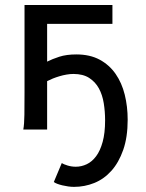

<svg xmlns="http://www.w3.org/2000/svg" viewBox="-20 -518 584 768"><path d="M73.2 0Q77.1 -20.5 77.6 -59.3Q78.1 -98.1 78.1 -148.9V-498H429.7V-422.4H168.5V-271.5Q188.5 -281.7 217 -291Q245.6 -300.3 285.6 -300.3Q339.8 -300.3 378.7 -279.3Q417.5 -258.3 442.4 -222.4Q467.3 -186.5 479 -139.2Q490.7 -91.8 490.7 -39.1Q490.7 30.8 472.9 81.5Q455.1 132.3 425.5 165.3Q396 198.2 357.2 213.9Q318.4 229.5 275.9 229.5Q265.1 229.5 252.9 227.8Q240.7 226.1 229.5 223.4Q218.3 220.7 209.2 217.3Q200.2 213.9 195.3 210L227.1 134.3Q234.4 139.2 250.2 144Q266.1 148.9 283.2 148.9Q305.7 148.9 326.9 138.9Q348.1 128.9 364.5 106.9Q380.9 85 390.6 49.6Q400.4 14.2 400.4 -36.6Q400.4 -71.8 395 -105.2Q389.6 -138.7 375.5 -164.6Q361.3 -190.4 336.7 -206.3Q312 -222.2 273.4 -222.2Q260.7 -222.2 246.3 -219.7Q231.9 -217.3 218 -213.1Q204.1 -209 191.4 -203.9Q178.7 -198.7 168.5 -193.4V0Z"/></svg>

Font: Andika Compact
Style: Regular
Weight: 400
Designer: Victor Gaultney, Annie Olsen, Julie Remington, Don Collingsworth, Eric Hays, Becca Hirsbrunner
Foundry: SIL International
Version: Version 5.000 ; LnSpcTght